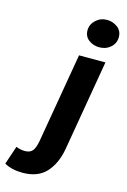

<svg xmlns="http://www.w3.org/2000/svg" viewBox="-302 -859 750 1138"><g transform="rotate(15 73.0 -290.5)"><path d="M-155 186 -117 73Q-90 84 -63 84Q-31 84 -16 65.5Q-1 47 7 2L101 -547H263L168 9Q152 101 101.5 156.5Q51 212 -43 212Q-110 212 -155 186ZM111 -704Q111 -740 139.5 -766.5Q168 -793 208 -793Q244 -793 272.5 -771.5Q301 -750 301 -712Q301 -674 273 -649Q245 -624 204 -624Q167 -624 139 -645Q111 -666 111 -704Z"/></g></svg>

Font: Nebula Sans Bold
Style: Regular
Weight: 700
Italic angle: -9°
Designer: Paul D. Hunt for Adobe (as Source Sans)
Foundry: Nebula Entertainment & Broadcasting LLC
Version: Version 1.010